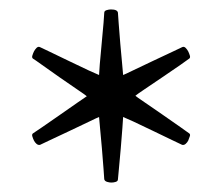

<svg xmlns="http://www.w3.org/2000/svg" viewBox="-20 -758 470 407"><path d="M216 -371Q212 -371 207 -372.5Q202 -374 201 -378Q201 -380 199.5 -399.5Q198 -419 196 -443.5Q194 -468 192 -487.5Q190 -507 190 -510Q187 -509 168.5 -500Q150 -491 126.5 -480Q103 -469 85 -460.5Q67 -452 65 -451Q61 -450 57.5 -453Q54 -456 52 -460Q50 -464 48.5 -469Q47 -474 51 -476Q53 -477 69.5 -488.5Q86 -500 107 -514.5Q128 -529 145 -541Q162 -553 164 -554Q162 -556 145 -567.5Q128 -579 106.5 -594Q85 -609 69 -620.5Q53 -632 51 -633Q47 -635 48.5 -640Q50 -645 52 -649Q54 -653 57.5 -656.5Q61 -660 65 -658Q67 -657 85 -648.5Q103 -640 126.5 -628.5Q150 -617 168.5 -608.5Q187 -600 190 -599Q190 -602 191.5 -621.5Q193 -641 195.5 -665.5Q198 -690 199.5 -709.5Q201 -729 201 -731Q201 -735 206 -736.5Q211 -738 215 -738Q229 -738 230 -731Q230 -729 231.5 -709.5Q233 -690 235 -665.5Q237 -641 239 -621.5Q241 -602 241 -599Q244 -600 262.5 -609Q281 -618 304.5 -629Q328 -640 346 -648.5Q364 -657 366 -658Q370 -660 373.5 -656.5Q377 -653 379 -649Q381 -645 382.5 -640Q384 -635 380 -633Q379 -632 362.5 -620.5Q346 -609 324.5 -594.5Q303 -580 286 -568.5Q269 -557 267 -555Q269 -553 286 -541.5Q303 -530 324.5 -515Q346 -500 362.5 -488.5Q379 -477 380 -476Q384 -474 382.5 -469.5Q381 -465 379 -460Q377 -456 373.5 -453Q370 -450 366 -451Q364 -452 346 -460.5Q328 -469 304.5 -480.5Q281 -492 262.5 -500.5Q244 -509 241 -510Q241 -507 239.5 -487.5Q238 -468 236 -443.5Q234 -419 232 -399.5Q230 -380 230 -378Q230 -374 225.5 -372.5Q221 -371 216 -371Z"/></svg>

Font: Zen Old Mincho
Style: Regular
Weight: 400
Designer: Yoshimichi Ohira
Foundry: Positype
Version: Version 1.001